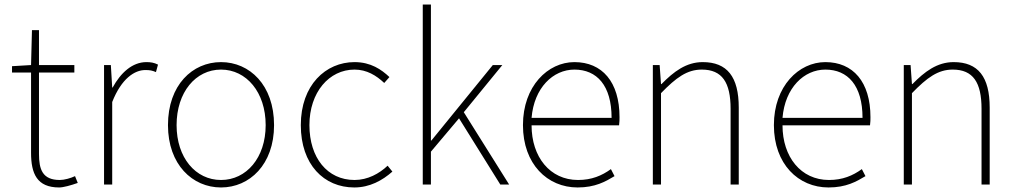

<svg xmlns="http://www.w3.org/2000/svg" viewBox="-20 -814 4482 847"><path d="M241 13C259 13 292 4 323 -7L311 -37C292 -28 264 -20 244 -20C167 -20 152 -67 152 -135V-494H308V-527H152V-681H121L117 -527L33 -522V-494H117V-140C117 -48 143 13 241 13Z M439 0H475V-364C516 -468 574 -505 621 -505C642 -505 651 -503 668 -496L677 -529C659 -538 644 -540 626 -540C563 -540 512 -492 477 -428H475L469 -527H439Z M955 13C1081 13 1189 -88 1189 -262C1189 -439 1081 -540 955 -540C829 -540 721 -439 721 -262C721 -88 829 13 955 13ZM955 -20C843 -20 759 -118 759 -262C759 -407 843 -507 955 -507C1067 -507 1152 -407 1152 -262C1152 -118 1067 -20 955 -20Z M1543 13C1611 13 1667 -18 1711 -57L1690 -83C1653 -48 1602 -20 1544 -20C1424 -20 1345 -118 1345 -262C1345 -407 1432 -507 1544 -507C1598 -507 1640 -481 1675 -448L1698 -474C1663 -507 1616 -540 1544 -540C1417 -540 1307 -439 1307 -262C1307 -88 1409 13 1543 13Z M1845 0H1881V-145L2005 -292L2187 0H2226L2026 -319L2196 -527H2154L1883 -194H1881V-794H1845Z M2528 13C2606 13 2651 -13 2691 -37L2675 -68C2635 -39 2590 -20 2530 -20C2406 -20 2325 -122 2325 -261H2711C2713 -275 2713 -286 2713 -297C2713 -453 2636 -540 2514 -540C2397 -540 2287 -434 2287 -262C2287 -90 2395 13 2528 13ZM2325 -294C2336 -427 2420 -507 2514 -507C2613 -507 2678 -437 2678 -294Z M2860 0H2896V-403C2963 -472 3011 -507 3076 -507C3166 -507 3203 -450 3203 -334V0H3239V-339C3239 -475 3188 -540 3080 -540C3007 -540 2952 -498 2898 -443H2896L2890 -527H2860Z M3635 13C3713 13 3758 -13 3798 -37L3782 -68C3742 -39 3697 -20 3637 -20C3513 -20 3432 -122 3432 -261H3818C3820 -275 3820 -286 3820 -297C3820 -453 3743 -540 3621 -540C3504 -540 3394 -434 3394 -262C3394 -90 3502 13 3635 13ZM3432 -294C3443 -427 3527 -507 3621 -507C3720 -507 3785 -437 3785 -294Z M3967 0H4003V-403C4070 -472 4118 -507 4183 -507C4273 -507 4310 -450 4310 -334V0H4346V-339C4346 -475 4295 -540 4187 -540C4114 -540 4059 -498 4005 -443H4003L3997 -527H3967Z"/></svg>

Font: Noto Sans CJK SC Thin
Style: Regular
Weight: 100
Designer: Ryoko NISHIZUKA 西塚涼子 (kana, bopomofo & ideographs); Paul D. Hunt (Latin, Greek & Cyrillic); Sandoll Communications 산돌커뮤니
Foundry: Adobe
Version: Version 2.004;hotconv 1.0.118;makeotfexe 2.5.65603